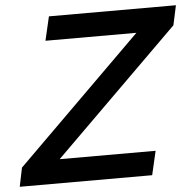

<svg xmlns="http://www.w3.org/2000/svg" viewBox="-72 -741 808 792"><g transform="rotate(-5 331.5 -345.0)"><path d="M-22 0 -5.9 -78.1 512.7 -590.8H136.2L159.2 -689.9H685.1L667.5 -608.4L151.9 -99.1H549.3L526.4 0Z"/></g></svg>

Font: Acari Sans SemiBold
Style: Italic
Weight: 600
Italic angle: -13°
Designer: Alfredo Marco Pradil and Stefan Peev
Foundry: Hanken Design Co.
Version: Version 1.045;January 11, 2019;FontCreator 11.5.0.2425 64-bi